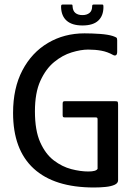

<svg xmlns="http://www.w3.org/2000/svg" viewBox="-20 -826 604 852"><path d="M504 -26Q504 -13 488.5 -6Q473 1 448.5 3.5Q424 6 397 6Q221 6 129.5 -78Q38 -162 38 -325Q38 -435 79.5 -514Q121 -593 193 -635.5Q265 -678 355 -678Q388 -678 423.5 -675.5Q459 -673 481 -666Q492 -662 496 -659.5Q500 -657 500 -648V-597Q500 -584 494.5 -581Q489 -578 482 -582Q457 -596 430 -601Q403 -606 371 -606Q339 -606 298 -593.5Q257 -581 220 -550.5Q183 -520 159 -467Q135 -414 135 -332Q135 -247 158.5 -194.5Q182 -142 219 -114Q256 -86 296.5 -75.5Q337 -65 372 -65Q407 -65 413 -77V-296Q413 -302 411 -303.5Q409 -305 404 -305H268Q262 -305 260 -307Q258 -309 258 -315V-366Q258 -372 260 -374.5Q262 -377 268 -377H489Q500 -377 502 -374.5Q504 -372 504 -361ZM346 -713Q300 -713 276 -734Q252 -755 251 -795Q251 -802 252.5 -804Q254 -806 260 -806H293Q299 -806 300.5 -805Q302 -804 302 -798Q303 -778 314.5 -768.5Q326 -759 346 -759Q365 -759 377 -768.5Q389 -778 389 -799Q389 -804 391.5 -805Q394 -806 396 -806H432Q436 -806 437.5 -804.5Q439 -803 439 -795Q439 -756 416 -734.5Q393 -713 346 -713Z"/></svg>

Font: Glory Medium
Style: Regular
Weight: 500
Designer: Robert Leuschke
Foundry: Robert Leuschke
Version: Version 1.011